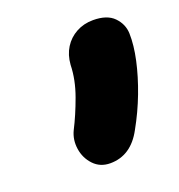

<svg xmlns="http://www.w3.org/2000/svg" viewBox="-79 -783 468 503"><g transform="rotate(-20 155.0 -531.0)"><path d="M147 -347Q119 -347 101 -366Q83 -385 79 -411.5Q75 -438 86 -461Q104 -496 120 -540Q136 -584 137 -625Q139 -652 151.5 -672Q164 -692 185 -703.5Q206 -715 232 -715Q271 -715 290 -695.5Q309 -676 310 -650Q311 -617 302 -576Q293 -535 276.5 -491.5Q260 -448 237 -407Q205 -347 147 -347Z"/></g></svg>

Font: Shantell Sans ExtraBold
Style: Italic
Weight: 800
Italic angle: -11°
Designer: Stephen Nixon, Anya Danilova, Shantell Martin
Foundry: Arrow Type
Version: Version 1.011;[c5ecc13dd]